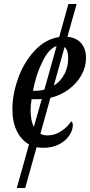

<svg xmlns="http://www.w3.org/2000/svg" viewBox="-20 -729 450 960"><path d="M232 -240 182 -60Q198 -52 217 -52Q253 -52 285 -72.5Q317 -93 336 -122Q344 -119 344 -103Q344 -79 327 -52.5Q310 -26 276.5 -8Q243 10 196 10Q180 10 163 7L106 211H64L125 -7Q87 -28 64.5 -73Q42 -118 42 -183Q42 -257 70.5 -337Q99 -417 152.5 -475Q206 -533 276 -544L322 -709H363L317 -545Q361 -541 385.5 -513.5Q410 -486 410 -439Q410 -394 387 -353Q364 -312 323.5 -282Q283 -252 232 -240ZM145 -275H155Q180 -275 202 -281L263 -499Q224 -486 191.5 -419.5Q159 -353 145 -275ZM303 -494 249 -301Q283 -322 302 -358Q321 -394 321 -439Q321 -478 303 -494ZM189 -234Q182 -233 168 -233H138Q133 -208 133 -177Q133 -128 149 -94Z"/></svg>

Font: Noto Serif Cond
Style: Italic
Weight: 400
Width: 3
Italic angle: -12°
Designer: Monotype Design Team
Foundry: Monotype Imaging Inc.
Version: Version 1.001